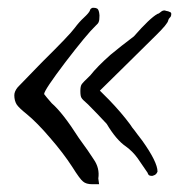

<svg xmlns="http://www.w3.org/2000/svg" viewBox="-20 -474 482 491"><path d="M216.8 -454.1Q218.8 -454.1 219.7 -454.1Q224.6 -454.1 228.5 -452.1Q233.4 -449.2 234.4 -434.6Q234.4 -421.9 232.4 -418Q231.4 -414.1 224.6 -408.2Q202.1 -386.7 147.5 -315.4Q92.8 -243.2 92.8 -233.4Q97.7 -226.6 112.3 -210Q140.6 -185.5 181.6 -121.1Q208 -85 219.7 -66.4Q235.4 -43.9 231.4 -17.6Q232.4 -12.7 233.4 -2.9Q232.4 -2.9 228.5 -2.9Q225.6 -2.9 215.8 -2.9Q200.2 -2.9 192.4 -9.8Q184.6 -15.6 165 -46.9Q141.6 -83 108.4 -121.1Q75.2 -160.2 47.9 -182.6Q28.3 -198.2 22.5 -207Q16.6 -216.8 16.6 -230.5Q16.6 -240.2 25.4 -251Q35.2 -260.7 87.9 -315.4Q158.2 -384.8 170.9 -402.3Q182.6 -418 194.3 -428.7Q208 -441.4 210 -447.3Q210.9 -452.1 216.8 -454.1ZM393.6 -445.3Q396.5 -447.3 400.4 -447.3Q402.3 -447.3 404.3 -446.3Q411.1 -445.3 414.1 -443.4Q418 -442.4 418 -438.5Q418 -431.6 414.1 -428.7Q411.1 -425.8 410.2 -421.9Q409.2 -413.1 377 -381.8Q366.2 -371.1 297.9 -303.7Q277.3 -283.2 235.4 -242.2Q241.2 -236.3 258.8 -218.8Q290 -186.5 312.5 -156.2Q313.5 -154.3 318.4 -147.5Q324.2 -140.6 331.1 -130.9Q337.9 -122.1 343.8 -114.3Q382.8 -59.6 382.8 -35.2Q379.9 -27.3 373 -25.4Q369.1 -23.4 366.2 -24.4Q359.4 -24.4 357.4 -32.2Q343.8 -52.7 332 -69.3Q319.3 -86.9 301.8 -99.6Q277.3 -116.2 252.9 -157.2Q228.5 -183.6 205.1 -207Q190.4 -219.7 188.5 -223.6Q185.5 -227.5 185.5 -241.2Q185.5 -252.9 188.5 -257.8Q191.4 -262.7 210.9 -281.2Q228.5 -303.7 262.7 -334Q291 -357.4 322.3 -380.9Q363.3 -427.7 382.8 -438.5Q385.7 -438.5 393.6 -445.3Z"/></svg>

Font: Yahfie
Style: Heavy
Weight: 600
Designer: Joe Palazzolo
Foundry: jozolo LLC
Version: Version 001.000